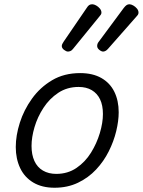

<svg xmlns="http://www.w3.org/2000/svg" viewBox="-20 -862 670 901"><path d="M236 19Q177 19 136 -5.5Q95 -30 74.5 -73.5Q54 -117 54 -172Q54 -226 73 -286Q92 -346 130 -399Q168 -452 224.5 -485.5Q281 -519 356 -519Q415 -519 455.5 -496Q496 -473 516.5 -431.5Q537 -390 537 -335Q537 -295 525.5 -247Q514 -199 490.5 -152Q467 -105 431 -66.5Q395 -28 346 -4.5Q297 19 236 19ZM244 -46Q298 -46 339 -74Q380 -102 407 -145.5Q434 -189 448.5 -237.5Q463 -286 463 -327Q463 -368 449.5 -396Q436 -424 410.5 -439Q385 -454 349 -454Q295 -454 253.5 -426.5Q212 -399 184 -356Q156 -313 142 -265.5Q128 -218 128 -177Q128 -136 141.5 -106.5Q155 -77 181.5 -61.5Q208 -46 244 -46ZM299 -620Q291 -620 280.5 -628Q270 -636 270 -646Q270 -651 272.5 -656Q275 -661 279 -667L387 -825Q393 -835 399 -838.5Q405 -842 413 -842Q421 -842 431 -836.5Q441 -831 448.5 -822Q456 -813 456 -803Q456 -797 453 -793Q450 -789 446 -784L323 -633Q317 -625 310.5 -622.5Q304 -620 299 -620ZM464 -620Q456 -620 446 -628Q436 -636 436 -646Q436 -651 437.5 -656Q439 -661 444 -667L561 -825Q568 -834 574 -838Q580 -842 587 -842Q595 -842 605 -836.5Q615 -831 622.5 -822Q630 -813 630 -803Q630 -797 627 -792.5Q624 -788 620 -784L487 -633Q481 -626 475 -623Q469 -620 464 -620Z"/></svg>

Font: Playwrite US Trad Light
Style: Regular
Weight: 300
Designer: Veronika Burian, José Scaglione
Foundry: TypeTogether
Version: Version 1.003